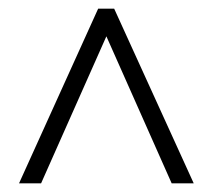

<svg xmlns="http://www.w3.org/2000/svg" viewBox="-20 -739 493 444"><path d="M207 -719H244L428 -315H377L226 -655L75 -315H24Z"/></svg>

Font: Noto Sans Gurmukhi UI Condensed Light
Style: Regular
Weight: 300
Width: 3
Designer: Jelle Bosma - Monotype Design Team
Foundry: Monotype Imaging Inc.
Version: Version 2.004; ttfautohint (v1.8.4.7-5d5b)